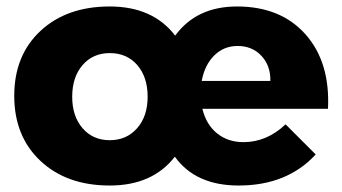

<svg xmlns="http://www.w3.org/2000/svg" viewBox="-20 -567 1057 593"><path d="M712 -547Q847 -547 923.5 -461Q1000 -375 993 -231H605Q617 -182 650.5 -155Q684 -128 732 -128Q804 -128 862 -183L955 -90Q867 6 717 6Q584 6 520 -83Q451 6 319 6Q186 6 105 -70Q24 -146 24 -271Q24 -396 105 -471.5Q186 -547 319 -547Q452 -547 521 -457Q587 -547 712 -547ZM815 -317Q816 -364 787.5 -394.5Q759 -425 714 -425Q671 -425 641.5 -395.5Q612 -366 603 -317ZM436 -268Q436 -329 404 -366Q372 -403 319 -403Q267 -403 235 -366Q203 -329 203 -268Q203 -208 235 -171Q267 -134 319 -134Q371 -134 403.5 -171Q436 -208 436 -268Z"/></svg>

Font: Montserrat arm
Style: Bold
Weight: 700
Designer: Julieta Ulanovsky
Foundry: Julieta Ulanovsky
Version: Version 6.000;PS 006.000;hotconv 1.0.88;makeotf.lib2.5.64775